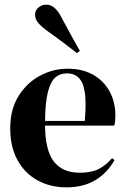

<svg xmlns="http://www.w3.org/2000/svg" viewBox="-20 -792 547 827"><path d="M271 -496Q336 -496 382 -469.5Q428 -443 452.5 -397.5Q477 -352 477 -294Q477 -283 476 -271.5Q475 -260 472 -251H174Q175 -143 212.5 -95.5Q250 -48 324 -48Q374 -48 405 -64Q436 -80 463 -111L473 -102Q442 -47 390.5 -16Q339 15 267 15Q196 15 141 -15.5Q86 -46 55 -103Q24 -160 24 -239Q24 -321 60 -378.5Q96 -436 152.5 -466Q209 -496 271 -496ZM268 -476Q239 -476 218.5 -458.5Q198 -441 186.5 -396.5Q175 -352 174 -271H345Q355 -380 337 -428Q319 -476 268 -476ZM312 -563Q290 -580 260.5 -602.5Q231 -625 189 -655Q158 -677 144.5 -693.5Q131 -710 131 -729Q131 -747 145.5 -759.5Q160 -772 179 -772Q199 -772 215.5 -757.5Q232 -743 248 -711Q273 -664 291 -631.5Q309 -599 324 -573Z"/></svg>

Font: DeepMind Serif Display
Style: Regular
Weight: 400
Designer: Frank Grießhammer / Modifications: Colophon Foundry
Foundry: Colophon Foundry
Version: Version 5.003; ttfautohint (v1.8.2)